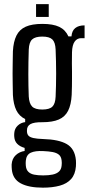

<svg xmlns="http://www.w3.org/2000/svg" viewBox="-20 -720 421 908"><path d="M183 167.5Q116 167.5 78.2 147.2Q40.5 127 36 82Q36 77.5 35.2 71.2Q34.5 65 35 58Q37 30 54.5 13.8Q72 -2.5 96.5 -6V-20.5Q74 -27 61.5 -39.8Q49 -52.5 47.5 -72.5Q47 -77 47 -81.5Q47 -86 47.5 -91Q49 -112 63.8 -126Q78.5 -140 99 -142.5V-157Q71 -170.5 57.2 -198.5Q43.5 -226.5 41 -271Q40.5 -301.5 40 -325.8Q39.5 -350 39.5 -372Q39.5 -394 40 -419.2Q40.5 -444.5 41 -477.5Q43.5 -523 57.8 -551.8Q72 -580.5 101.8 -593.8Q131.5 -607 180.5 -607Q231 -607 260.2 -593Q289.5 -579 303.5 -548H318Q320 -574.5 335.8 -587.2Q351.5 -600 380 -600V-539.5H364Q344.5 -539.5 333 -523.2Q321.5 -507 320.5 -473L320 -420.5Q320.5 -400.5 320.5 -382.8Q320.5 -365 320.5 -348Q320.5 -331 320.2 -312.5Q320 -294 319 -271Q316.5 -224.5 302 -196Q287.5 -167.5 258 -154.8Q228.5 -142 180 -142Q141 -142.5 124.2 -133.2Q107.5 -124 107.5 -103.5V-98.5Q108 -85.5 114.8 -78.2Q121.5 -71 138 -67.2Q154.5 -63.5 184 -62.5Q258 -60.5 296 -38.5Q334 -16.5 339 37.5Q339.5 44.5 339.5 51.5Q339.5 58.5 339 67Q336 104.5 316.5 126.5Q297 148.5 262.8 158Q228.5 167.5 183 167.5ZM184.5 109.5Q210 109.5 229 105.5Q248 101.5 259 91.2Q270 81 271.5 62.5Q272.5 56 272.2 50.8Q272 45.5 271.5 39.5Q269.5 20.5 258.5 11.5Q247.5 2.5 228.8 -1Q210 -4.5 184.5 -5.5Q146.5 -7.5 125.5 2.2Q104.5 12 102 40.5Q101.5 45.5 101.5 51.5Q101.5 57.5 102 62.5Q103.5 82 113.8 92.2Q124 102.5 141.8 106Q159.5 109.5 184.5 109.5ZM180 -202Q214 -202 227.8 -215.8Q241.5 -229.5 243 -262.5Q244 -287 244.8 -314.8Q245.5 -342.5 245.5 -371.8Q245.5 -401 244.8 -430.2Q244 -459.5 243 -486Q241.5 -520 227.5 -533.5Q213.5 -547 180 -547Q146.5 -547 132 -533.5Q117.5 -520 116 -485.5Q115 -456 114.5 -426.8Q114 -397.5 114 -369.2Q114 -341 114.5 -314.5Q115 -288 116 -263.5Q118 -230.5 132 -216.2Q146 -202 180 -202ZM150.5 -640V-700.5H210.5V-640Z"/></svg>

Font: Big Shoulders Display Thin Medium
Style: Regular
Weight: 500
Version: Version 2.002